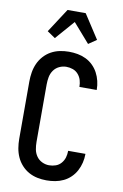

<svg xmlns="http://www.w3.org/2000/svg" viewBox="-105 -1037 710 1104"><g transform="rotate(10 250.0 -485.0)"><path d="M247 8Q220 8 193.5 2.5Q167 -3 143.5 -16Q120 -29 101.5 -49.5Q83 -70 72 -94.5Q61 -119 56.5 -146Q52 -173 52 -200V-535Q52 -562 56.5 -589Q61 -616 72 -640.5Q83 -665 101.5 -685.5Q120 -706 143.5 -719Q167 -732 193.5 -737.5Q220 -743 247 -743Q273 -743 298 -738.5Q323 -734 346 -723Q369 -712 387.5 -694Q406 -676 418 -653.5Q430 -631 436 -606Q442 -581 442 -556V-554H341V-555Q341 -575 335.5 -593.5Q330 -612 317 -627Q304 -642 285.5 -648.5Q267 -655 247 -655Q226 -655 206 -645.5Q186 -636 173.5 -618Q161 -600 157 -578.5Q153 -557 153 -535V-200Q153 -178 157 -156.5Q161 -135 173.5 -117Q186 -99 206 -89.5Q226 -80 247 -80Q267 -80 285.5 -86.5Q304 -93 317 -108Q330 -123 335.5 -141.5Q341 -160 341 -180V-181H442V-179Q442 -154 436 -129Q430 -104 418 -81.5Q406 -59 387.5 -41Q369 -23 346 -12Q323 -1 298 3.5Q273 8 247 8ZM153 -806 106 -838 197 -978H303L394 -838L347 -806L250 -917Z"/></g></svg>

Font: Iosevka Curly Semibold
Style: Regular
Weight: 600
Monospace: yes
Designer: Belleve Invis
Foundry: Belleve Invis
Version: Version 22.1.2; ttfautohint (v1.8.4)